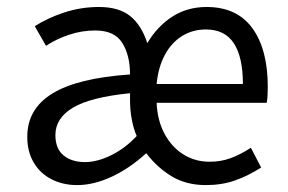

<svg xmlns="http://www.w3.org/2000/svg" viewBox="-20 -518 825 550"><path d="M263.2 -498Q320.8 -498 353.3 -471.7Q385.7 -445.3 401.9 -394.5Q431.6 -443.8 474.4 -470.9Q517.1 -498 571.8 -498Q658.7 -498 702.9 -437.3Q747.1 -376.5 747.1 -269Q747.1 -241.2 744.1 -223.6H428.7Q430.7 -173.8 450.9 -135.5Q471.2 -97.2 504.9 -75.9Q538.6 -54.7 580.1 -54.7Q612.8 -54.7 640.6 -64.9Q668.5 -75.2 698.7 -94.7L728 -38.1Q691.4 -14.6 653.6 -1.2Q615.7 12.2 569.8 12.2Q513.7 12.2 472.2 -12.7Q430.7 -37.6 398.9 -79.1Q350.1 -34.7 298.8 -11.2Q247.6 12.2 201.2 12.2Q160.2 12.2 127.7 -4.4Q95.2 -21 76.7 -52.2Q58.1 -83.5 58.1 -126Q58.1 -206.1 130.1 -250.2Q202.1 -294.4 352.5 -304.7Q352.5 -359.4 330.3 -395Q308.1 -430.7 252.9 -430.7Q214.8 -430.7 178.5 -418.7Q142.1 -406.7 111.8 -386.7L79.6 -442.9Q116.7 -466.8 164.6 -482.4Q212.4 -498 263.2 -498ZM569.8 -433.6Q531.7 -433.6 501.2 -414.6Q470.7 -395.5 451.9 -360.1Q433.1 -324.7 428.7 -277.3H675.8Q675.8 -354.5 649.9 -394Q624 -433.6 569.8 -433.6ZM371.6 -128.4Q362.8 -147.9 357.7 -174.8Q352.5 -201.7 352.5 -229.5V-251Q239.7 -239.7 189.2 -209.7Q138.7 -179.7 138.7 -131.3Q138.7 -92.3 161.9 -73Q185.1 -53.7 223.6 -53.7Q258.8 -53.7 298.8 -73.5Q338.9 -93.3 371.6 -128.4Z"/></svg>

Font: Varta
Style: Regular
Weight: 400
Designer: Joana Correia, Viktoriya Grabowska, Eben Sorkin
Foundry: Sorkin Type
Version: Version 1.002; ttfautohint (v1.3) -l 8 -r 24 -G 200 -x 12 -H